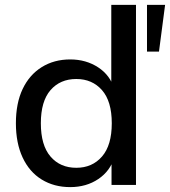

<svg xmlns="http://www.w3.org/2000/svg" viewBox="-20 -756 695 785"><path d="M267 9Q201 9 150.5 -22Q100 -53 72.5 -112Q45 -171 45 -252Q45 -334 72.5 -392Q100 -450 150.5 -481.5Q201 -513 267 -513Q332 -513 381.5 -480.5Q431 -448 447 -392H435V-736H536V0H436V-114H448Q431 -57 382 -24Q333 9 267 9ZM292 -70Q357 -70 397 -116Q437 -162 437 -252Q437 -342 397 -387.5Q357 -433 292 -433Q226 -433 186.5 -387.5Q147 -342 147 -252Q147 -162 186.5 -116Q226 -70 292 -70ZM581 -545V-736H655L630 -545Z"/></svg>

Font: Mulish ExtraLight SemiBold
Style: Regular
Weight: 600
Version: Version 3.603